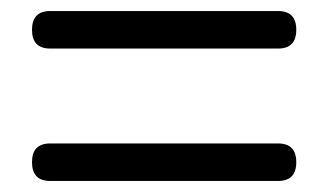

<svg xmlns="http://www.w3.org/2000/svg" viewBox="-20 -543 595 348"><path d="M71 -455Q38 -455 38 -489Q38 -523 71 -523H484Q517 -523 517 -489Q517 -455 484 -455ZM71 -215Q38 -215 38 -249Q38 -283 71 -283H484Q517 -283 517 -249Q517 -215 484 -215Z"/></svg>

Font: Swei Gothic CJK TC Regular
Style: Regular
Weight: 400
Version: Version 2.129